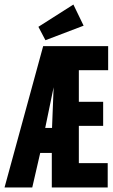

<svg xmlns="http://www.w3.org/2000/svg" viewBox="-26 -825 496 845"><path d="M-6 0 164 -622H450V-516H321V-377H428V-271H321V-107H448V0H202V-152H151L116 0ZM173 -262H203L210 -441ZM174 -648 143 -707 297 -805 342 -712Z"/></svg>

Font: Inconsolata SemiCondensed Black
Style: Regular
Weight: 900
Width: 4
Monospace: yes
Designer: Raph Levien, Cyreal, Brenton Simpson
Foundry: Raph Levien, Cyreal, Google
Version: Version 3.001; ttfautohint (v1.8.2.53-6de2)